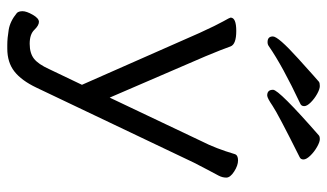

<svg xmlns="http://www.w3.org/2000/svg" viewBox="-210 -546 919 540"><g transform="rotate(90 250.0 -275.5)"><path d="M421 -658Q299 -597 277 -582Q255 -567 248 -567Q232 -567 232 -583.5Q232 -600 360 -712Q363 -715 371 -715Q379 -715 393 -707Q407 -699 417.5 -688Q428 -677 428 -669Q428 -661 421 -658ZM271 -660Q165 -610 110 -572Q105 -568 98 -568Q82 -568 82 -583Q82 -598 144 -654Q206 -710 209.5 -712.5Q213 -715 221.5 -715Q230 -715 243.5 -707.5Q257 -700 267.5 -689.5Q278 -679 278 -671Q278 -663 271 -660ZM29 -464Q29 -480 66.5 -480Q104 -480 110 -464Q118 -441 138 -393L254 -124L377 -383Q397 -422 413 -476Q416 -485 430.5 -485Q445 -485 462 -474Q479 -463 479 -452Q479 -441 473.5 -430.5Q468 -420 457 -399.5Q446 -379 437 -361L226 82Q206 124 180.5 144Q155 164 116 164H106Q87 164 63 160Q39 156 16 137Q11 132 11 121Q11 110 21 92.5Q31 75 41 75Q51 75 63.5 88Q76 101 102.5 101Q129 101 144.5 89Q160 77 174 46L218 -46L72 -377Q50 -425 39.5 -443.5Q29 -462 29 -464Z"/></g></svg>

Font: Moon Stars Kai T
Style: Regular
Weight: 400
Designer: GuiWonder
Version: Version 1.101